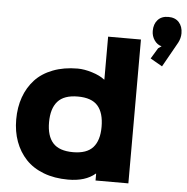

<svg xmlns="http://www.w3.org/2000/svg" viewBox="-63 -1047 1086 1118"><g transform="rotate(5 480.0 -487.5)"><path d="M543.9 -313Q543.9 -395 507.8 -436Q471.7 -477.1 391.1 -477.1Q310.5 -477.1 273.7 -435.5Q236.8 -394 236.8 -313Q236.8 -233.4 273.4 -192.6Q310.1 -151.9 391.1 -151.9Q470.7 -151.9 507.3 -192.6Q543.9 -233.4 543.9 -313ZM728 -839.8V1H536.1V-39.1H534.2Q477.5 9.8 376 9.8Q295.9 9.8 232.7 -14.4Q169.4 -38.6 128.7 -82Q87.9 -125.5 66.4 -184.1Q44.9 -242.7 44.9 -313Q44.9 -384.3 65.9 -443.4Q86.9 -502.4 127.4 -546.4Q168 -590.3 231.7 -614.7Q295.4 -639.2 376 -639.2Q414.6 -639.2 460.9 -624.8Q507.3 -610.4 534.2 -588.9H536.1V-839.8ZM960 -896Q960 -868.2 945.8 -840.8L863.8 -694.8L793.9 -734.9L832 -797.9L851.1 -811Q825.2 -817.4 808.6 -841.6Q792 -865.7 792 -896Q792 -936 814 -960.4Q835.9 -984.9 876 -984.9Q916 -984.9 938 -960.4Q960 -936 960 -896Z"/></g></svg>

Font: Sinkin Sans 800 Black
Style: Regular
Weight: 900
Designer: Keith Bates
Foundry: K-Type
Version: Sinkin Sans (version 1.0)  by Keith Bates   •   © 2014   www